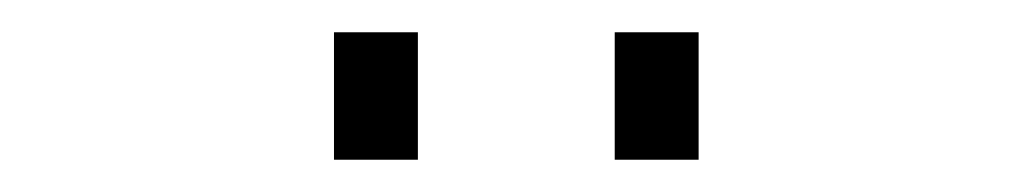

<svg xmlns="http://www.w3.org/2000/svg" viewBox="-20 -722 640 119"><path d="M187 -623V-702H239V-623ZM361 -623V-702H413V-623Z"/></svg>

Font: Geist Mono ExtraLight
Style: Regular
Weight: 200
Monospace: yes
Designer: Basement.studio, Andrés Briganti, Mateo Zaragoza
Foundry: Basement.studio, Vercel, Andrés Briganti, Guido Ferreyra, Mateo Zaragoza
Version: Version 1.500; ttfautohint (v1.8.4.7-5d5b)